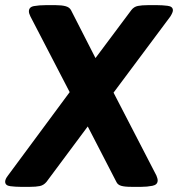

<svg xmlns="http://www.w3.org/2000/svg" viewBox="-51 -722 690 744"><path d="M560 -702Q578 -702 598.5 -699.5Q619 -697 619 -682Q619 -678 616.5 -672Q614 -666 609 -658L389 -363L555 -42Q557 -37 558.5 -32Q560 -27 560 -23Q560 -6 539.5 -2Q519 2 497 2H458Q432 2 418.5 -2Q405 -6 400 -17L289 -232L129 -17Q118 -4 103 -1Q88 2 66 2H28Q9 2 -11 -0.5Q-31 -3 -31 -18Q-31 -28 -20 -42L219 -365L67 -658Q61 -670 61 -678Q61 -695 81 -698.5Q101 -702 125 -702H166Q188 -702 203 -698Q218 -694 224 -683L319 -497L458 -683Q468 -696 483.5 -699Q499 -702 521 -702Z"/></svg>

Font: Asap VF Beta
Style: Italic
Weight: 400
Italic angle: -6°
Designer: Pablo Cosgaya
Foundry: Pablo Cosgaya
Version: Version 1.007